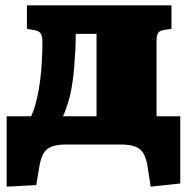

<svg xmlns="http://www.w3.org/2000/svg" viewBox="-20 -542 707 720"><path d="M545 158 533 80Q528 51 518 33.5Q508 16 488 8Q468 0 435 0H226Q193 0 173 8Q153 16 143 33.5Q133 51 128 80L116 152L5 158V-106H97Q112 -140 121 -183.5Q130 -227 134.5 -277.5Q139 -328 139 -385Q139 -407 133 -416Q127 -425 113 -428L81 -434V-522H623V-434L597 -430Q578 -427 572.5 -418Q567 -409 567 -389V-106H656V146ZM216 -106H342V-415H264Q264 -386 262.5 -355.5Q261 -325 258.5 -294Q256 -263 252 -234.5Q248 -206 242 -181Q238 -167 234 -153.5Q230 -140 225.5 -128Q221 -116 216 -106Z"/></svg>

Font: Literata 18pt Black
Style: Regular
Weight: 900
Designer: Latin by Veronika Burian and Jose Scaglione. Greek by Irene Vlachou. Cyrillic by Vera Evstafieva.
Foundry: TypeTogether
Version: Version 3.103;gftools[0.9.29]